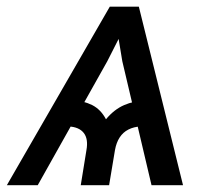

<svg xmlns="http://www.w3.org/2000/svg" viewBox="-46 -542 616 562"><path d="M397.5 0 312 -362.8 285.6 -522.5H360.4L489.7 0ZM190.4 0 207 -102.5Q212.9 -135.3 199.2 -152.8Q185.5 -170.4 154.8 -171.9L167.5 -247.1Q198.7 -247.1 223.9 -234.4Q249 -221.7 264.2 -192.9Q288.1 -221.7 317.4 -234.4Q346.7 -247.1 378.4 -247.1L365.7 -171.9Q345.7 -170.9 329.8 -162.8Q314 -154.8 304.2 -139.6Q294.4 -124.5 290.5 -102.5L273.4 0ZM-25.9 0 275.4 -522.5H349.1L268.1 -362.8L64.5 0Z"/></svg>

Font: Inter 28pt
Style: Italic
Weight: 400
Italic angle: -9.3988°
Designer: Rasmus Andersson
Foundry: rsms
Version: Version 4.001;git-66647c0bb